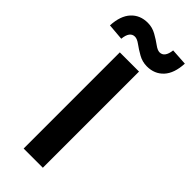

<svg xmlns="http://www.w3.org/2000/svg" viewBox="-356 -1004 1046 1046"><g transform="rotate(45 167.0 -481.5)"><path d="M91 0V-741H239V0ZM249 -791Q214 -791 183 -808.5Q152 -826 129 -843Q106 -860 89 -860Q50 -860 44 -799L-51 -807Q-47 -884 -10.5 -923.5Q26 -963 85 -963Q120 -963 151 -945.5Q182 -928 205 -911Q228 -894 244 -894Q282 -894 289 -954L385 -948Q381 -870 344.5 -830.5Q308 -791 249 -791Z"/></g></svg>

Font: Swei Fan Sans CJK TC
Style: Bold
Weight: 700
Version: Version 2.130